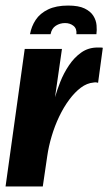

<svg xmlns="http://www.w3.org/2000/svg" viewBox="-23 -671 390 691"><path d="M222 -651Q260 -651 281.5 -640.5Q303 -630 313 -614Q323 -598 324.5 -580Q326 -562 324 -548H252Q254 -568 241.5 -578Q229 -588 211 -588Q193 -588 178 -578.5Q163 -569 159 -548H85Q90 -576 105.5 -599.5Q121 -623 150 -637Q179 -651 222 -651ZM-3 0 66 -495H200L175 -321Q182 -346 194 -376.5Q206 -407 225 -435.5Q244 -464 269.5 -482Q295 -500 328 -500Q332 -500 338 -500Q344 -500 347 -499L330 -373Q328 -374 323.5 -374.5Q319 -375 314 -374Q290 -372 268 -355.5Q246 -339 226 -312Q206 -285 190 -251.5Q174 -218 163 -181Q152 -144 147 -109L131 0Z"/></svg>

Font: Alumni Sans ExtraBold
Style: Italic
Weight: 800
Italic angle: -8°
Designer: Robert E. Leuschke
Foundry: Robert E. Leuschke
Version: Version 1.016